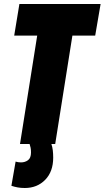

<svg xmlns="http://www.w3.org/2000/svg" viewBox="-20 -720 523 960"><path d="M37 209 58 88Q71 92 85 92Q105 92 120 81Q135 70 135 42Q135 28 133 18.5Q131 9 128 0H80L166 -542H51L77 -700H483L456 -542H342L256 0H237Q242 15 244 32Q246 49 246 68Q246 138 206 179Q166 220 104 220Q84 220 68 217Q52 214 37 209Z"/></svg>

Font: Georama Condensed Black
Style: Italic
Weight: 900
Width: 3
Italic angle: -9°
Designer: Jean-Baptiste Levee
Foundry: Production Type
Version: Version 1.000